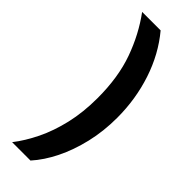

<svg xmlns="http://www.w3.org/2000/svg" viewBox="-356 -910 1160 1160"><g transform="rotate(45 224.5 -330.0)"><path d="M408 -327Q408 -212 383.5 -108.5Q359 -5 317 80Q275 165 220 226H63Q112 163 152 81Q192 -1 216 -103.5Q240 -206 240 -328Q240 -505 191.5 -640.5Q143 -776 62 -886H220Q312 -776 360 -631Q408 -486 408 -327Z"/></g></svg>

Font: Noto Sans Kannada UI Black
Style: Regular
Weight: 900
Designer: Jelle Bosma - Monotype Design Team
Foundry: Monotype Imaging Inc.
Version: Version 2.005; ttfautohint (v1.8.4.7-5d5b)